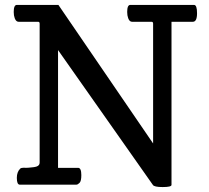

<svg xmlns="http://www.w3.org/2000/svg" viewBox="-20 -755 854 785"><path d="M36.1 -706.1Q36.1 -734.9 48.8 -734.9H218.8L606 -168.5V-658.2Q606 -666 599.6 -666H520Q505.9 -666 501 -692.4Q500 -699.2 500 -706.1Q500 -734.9 512.7 -734.9H773.4Q785.6 -734.9 785.6 -700.7Q785.6 -666 768.6 -666H681.2V1Q681.2 9.8 645 9.8Q610.4 9.8 605 1L217.3 -550.3V-68.8H299.3Q312.5 -68.8 312.5 -39.1Q312.5 -14.6 305.2 -7.3Q297.9 0 292 0H61Q48.8 0 48.8 -27.8Q48.8 -51.8 62.5 -65.4Q66.4 -69.3 77.6 -69.3H79.6Q81.5 -68.8 83.5 -68.8Q94.7 -68.8 106.4 -70.3Q120.6 -71.3 128.4 -73.7Q142.1 -78.1 142.1 -89.8V-658.2Q142.1 -666 135.7 -666H56.2Q42 -666 37.1 -692.4Q36.1 -699.2 36.1 -706.1Z"/></svg>

Font: Copse
Style: Regular
Weight: 400
Version: Version 1.000